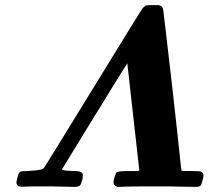

<svg xmlns="http://www.w3.org/2000/svg" viewBox="-20 -731 846 751"><path d="M159 -2Q88 -2 79 -1Q61 0 54 -2Q47 -5 44 -15Q44 -20 48 -35Q52 -54 59 -59Q64 -62 89 -62Q124 -64 142 -68Q148 -70 151 -73Q155 -77 345 -387Q534 -695 538 -699Q548 -709 553 -710Q556 -711 580 -711H601Q609 -708 611 -707Q617 -701 618 -695Q619 -693 655 -379Q665 -289 674 -208Q683 -127 686 -95L690 -63Q702 -62 726 -62Q760 -62 766 -60Q776 -56 776 -44Q776 -37 772 -25Q768 -10 766 -7Q762 0 747 0Q713 0 682 -1Q651 -2 600 -2Q493 -2 476 -1L439 0Q424 -6 424 -17Q424 -33 436 -57Q443 -62 485 -62H509Q525 -62 525 -64L478 -483Q474 -477 465 -463Q461 -457 455 -447Q449 -437 439.5 -422Q430 -407 422 -394Q392 -344 350 -277L222 -68L224 -67Q229 -63 271 -62Q296 -62 302 -54Q306 -47 302 -28Q296 -7 292 -5Q284 0 274 0Q246 0 221 -1Q196 -2 159 -2Z"/></svg>

Font: KaTeX_Math
Style: Bold Italic
Weight: 700
Version: Version